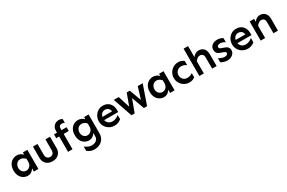

<svg xmlns="http://www.w3.org/2000/svg" viewBox="184 -2373 6401 4277"><g transform="rotate(-30 3385.0 -234.5)"><path d="M265.6 14.6Q206.1 14.6 155.3 -15.6Q104.5 -45.9 73.7 -103.5Q43 -161.1 43 -242.2Q43 -324.2 73.7 -382.8Q104.5 -441.4 157.2 -472.7Q210 -503.9 274.4 -503.9Q314.5 -503.9 356 -484.9Q397.5 -465.8 425.8 -434.6V-492.2H541V0H425.8V-83Q403.3 -43 361.8 -14.2Q320.3 14.6 265.6 14.6ZM293 -100.6Q328.1 -100.6 358.4 -119.1Q388.7 -137.7 407.2 -171.4Q425.8 -205.1 425.8 -251L424.8 -326.2Q398.4 -356.4 366.7 -374Q335 -391.6 296.9 -391.6Q255.9 -391.6 225.6 -370.1Q195.3 -348.6 179.2 -314.9Q163.1 -281.2 163.1 -242.2Q163.1 -203.1 179.2 -170.9Q195.3 -138.7 224.6 -119.6Q253.9 -100.6 293 -100.6Z M904.3 11.7Q840.8 11.7 791.5 -13.7Q742.2 -39.1 713.4 -86.4Q684.6 -133.8 684.6 -199.2V-492.2H801.8V-216.8Q801.8 -159.2 831.1 -129.4Q860.4 -99.6 904.3 -99.6Q948.2 -99.6 977.1 -129.4Q1005.9 -159.2 1005.9 -216.8V-492.2H1124V-199.2Q1124 -133.8 1095.2 -86.4Q1066.4 -39.1 1016.6 -13.7Q966.8 11.7 904.3 11.7Z M1303.7 0V-540Q1303.7 -596.7 1327.1 -636.2Q1350.6 -675.8 1389.6 -696.8Q1428.7 -717.8 1472.7 -717.8Q1502 -717.8 1525.4 -710.9Q1548.8 -704.1 1565.4 -692.4V-595.7Q1550.8 -604.5 1531.2 -609.9Q1511.7 -615.2 1490.2 -614.3Q1459 -613.3 1439 -594.7Q1418.9 -576.2 1418.9 -532.2V0ZM1227.5 -394.5V-492.2H1549.8V-394.5Z M1848.6 249Q1804.7 249 1772 239.7Q1739.3 230.5 1713.9 215.8Q1688.5 201.2 1665 184.6V73.2Q1686.5 86.9 1710.9 102.5Q1735.4 118.2 1768.1 129.9Q1800.8 141.6 1841.8 141.6Q1886.7 141.6 1922.9 125Q1959 108.4 1980 77.1Q2001 45.9 2001 5.9V-83Q1978.5 -43 1937 -14.2Q1895.5 14.6 1840.8 14.6Q1781.2 14.6 1730.5 -15.6Q1679.7 -45.9 1648.9 -103.5Q1618.2 -161.1 1618.2 -242.2Q1618.2 -324.2 1648.9 -382.8Q1679.7 -441.4 1732.4 -472.7Q1785.2 -503.9 1849.6 -503.9Q1889.6 -503.9 1931.2 -484.9Q1972.7 -465.8 2001 -434.6V-492.2H2116.2V-11.7Q2116.2 72.3 2079.6 130.4Q2043 188.5 1981.9 218.8Q1920.9 249 1848.6 249ZM1868.2 -100.6Q1903.3 -100.6 1933.1 -119.1Q1962.9 -137.7 1981.4 -171.4Q2000 -205.1 2000 -251V-326.2Q1973.6 -356.4 1941.9 -373.5Q1910.2 -390.6 1872.1 -390.6Q1831.1 -390.6 1800.8 -369.6Q1770.5 -348.6 1754.4 -314.9Q1738.3 -281.2 1738.3 -242.2Q1738.3 -203.1 1754.4 -170.9Q1770.5 -138.7 1799.8 -119.6Q1829.1 -100.6 1868.2 -100.6Z M2499 14.6Q2444.3 14.6 2397 -4.4Q2349.6 -23.4 2313 -58.1Q2276.4 -92.8 2256.3 -139.6Q2236.3 -186.5 2236.3 -241.2Q2236.3 -312.5 2268.6 -372.1Q2300.8 -431.6 2356.4 -467.8Q2412.1 -503.9 2483.4 -503.9Q2556.6 -503.9 2608.4 -472.7Q2660.2 -441.4 2687.5 -386.7Q2714.8 -332 2714.8 -260.7V-209H2342.8V-291H2603.5Q2600.6 -329.1 2582.5 -353.5Q2564.5 -377.9 2537.6 -389.6Q2510.7 -401.4 2481.4 -401.4Q2441.4 -401.4 2412.1 -380.9Q2382.8 -360.4 2366.7 -324.2Q2350.6 -288.1 2350.6 -241.2Q2350.6 -198.2 2369.6 -164.1Q2388.7 -129.9 2423.3 -110.4Q2458 -90.8 2502.9 -90.8Q2557.6 -90.8 2601.1 -113.3Q2644.5 -135.7 2671.9 -160.2V-50.8Q2657.2 -36.1 2630.9 -21Q2604.5 -5.9 2570.8 4.4Q2537.1 14.6 2499 14.6Z M2934.6 0 2764.6 -492.2H2891.6L2986.3 -189.5L3096.7 -492.2H3176.8L3287.1 -189.5L3380.9 -492.2H3507.8L3336.9 0H3254.9L3136.7 -324.2L3017.6 0Z M3768.6 14.6Q3709 14.6 3658.2 -15.6Q3607.4 -45.9 3576.7 -103.5Q3545.9 -161.1 3545.9 -242.2Q3545.9 -324.2 3576.7 -382.8Q3607.4 -441.4 3660.2 -472.7Q3712.9 -503.9 3777.3 -503.9Q3817.4 -503.9 3858.9 -484.9Q3900.4 -465.8 3928.7 -434.6V-492.2H4043.9V0H3928.7V-83Q3906.2 -43 3864.7 -14.2Q3823.2 14.6 3768.6 14.6ZM3795.9 -100.6Q3831.1 -100.6 3861.3 -119.1Q3891.6 -137.7 3910.2 -171.4Q3928.7 -205.1 3928.7 -251L3927.7 -326.2Q3901.4 -356.4 3869.6 -374Q3837.9 -391.6 3799.8 -391.6Q3758.8 -391.6 3728.5 -370.1Q3698.2 -348.6 3682.1 -314.9Q3666 -281.2 3666 -242.2Q3666 -203.1 3682.1 -170.9Q3698.2 -138.7 3727.5 -119.6Q3756.8 -100.6 3795.9 -100.6Z M4421.9 14.6Q4366.2 14.6 4319.3 -5.9Q4272.5 -26.4 4237.3 -62.5Q4202.1 -98.6 4183.1 -145Q4164.1 -191.4 4164.1 -243.2Q4164.1 -294.9 4183.1 -341.8Q4202.1 -388.7 4237.3 -425.3Q4272.5 -461.9 4319.3 -482.9Q4366.2 -503.9 4421.9 -503.9Q4477.5 -503.9 4513.2 -486.3Q4548.8 -468.8 4567.4 -453.1V-345.7Q4542 -364.3 4509.8 -377.4Q4477.5 -390.6 4430.7 -390.6Q4390.6 -390.6 4357.4 -371.1Q4324.2 -351.6 4305.2 -318.4Q4286.1 -285.2 4286.1 -243.2Q4286.1 -202.1 4304.7 -168.9Q4323.2 -135.7 4356 -116.2Q4388.7 -96.7 4430.7 -96.7Q4477.5 -96.7 4509.8 -109.9Q4542 -123 4567.4 -141.6V-34.2Q4548.8 -17.6 4513.2 -1.5Q4477.5 14.6 4421.9 14.6Z M5010.7 0 5009.8 -286.1Q5009.8 -339.8 4984.9 -365.7Q4960 -391.6 4915 -391.6Q4880.9 -391.6 4850.6 -368.7Q4820.3 -345.7 4796.9 -314.5V-419.9Q4812.5 -440.4 4835 -459.5Q4857.4 -478.5 4886.2 -491.2Q4915 -503.9 4948.2 -503.9Q4999 -503.9 5039.1 -481.4Q5079.1 -459 5102.5 -414.1Q5126 -369.1 5126 -301.8V0ZM4681.6 0V-703.1H4796.9V0Z M5400.4 14.6Q5369.1 14.6 5336.9 7.3Q5304.7 0 5278.3 -11.2Q5252 -22.5 5236.3 -33.2V-137.7Q5253.9 -126 5280.3 -113.8Q5306.6 -101.6 5334.5 -94.2Q5362.3 -86.9 5386.7 -86.9Q5425.8 -86.9 5446.8 -101.6Q5467.8 -116.2 5467.8 -141.6Q5467.8 -161.1 5450.7 -172.4Q5433.6 -183.6 5401.4 -195.3L5338.9 -216.8Q5282.2 -236.3 5261.2 -270.5Q5240.2 -304.7 5240.2 -350.6Q5240.2 -396.5 5263.7 -430.7Q5287.1 -464.8 5329.6 -484.4Q5372.1 -503.9 5426.8 -503.9Q5471.7 -503.9 5510.7 -490.7Q5549.8 -477.5 5569.3 -460.9V-356.4Q5546.9 -372.1 5513.2 -386.2Q5479.5 -400.4 5442.4 -400.4Q5405.3 -400.4 5384.3 -383.8Q5363.3 -367.2 5363.3 -345.7Q5363.3 -329.1 5375.5 -314.9Q5387.7 -300.8 5419.9 -291L5481.4 -269.5Q5536.1 -252.9 5563 -220.7Q5589.8 -188.5 5589.8 -141.6Q5589.8 -97.7 5564.5 -62Q5539.1 -26.4 5496.6 -5.9Q5454.1 14.6 5400.4 14.6Z M5926.8 14.6Q5872.1 14.6 5824.7 -4.4Q5777.3 -23.4 5740.7 -58.1Q5704.1 -92.8 5684.1 -139.6Q5664.1 -186.5 5664.1 -241.2Q5664.1 -312.5 5696.3 -372.1Q5728.5 -431.6 5784.2 -467.8Q5839.8 -503.9 5911.1 -503.9Q5984.4 -503.9 6036.1 -472.7Q6087.9 -441.4 6115.2 -386.7Q6142.6 -332 6142.6 -260.7V-209H5770.5V-291H6031.2Q6028.3 -329.1 6010.3 -353.5Q5992.2 -377.9 5965.3 -389.6Q5938.5 -401.4 5909.2 -401.4Q5869.1 -401.4 5839.8 -380.9Q5810.5 -360.4 5794.4 -324.2Q5778.3 -288.1 5778.3 -241.2Q5778.3 -198.2 5797.4 -164.1Q5816.4 -129.9 5851.1 -110.4Q5885.7 -90.8 5930.7 -90.8Q5985.4 -90.8 6028.8 -113.3Q6072.3 -135.7 6099.6 -160.2V-50.8Q6085 -36.1 6058.6 -21Q6032.2 -5.9 5998.5 4.4Q5964.8 14.6 5926.8 14.6Z M6587.9 0 6586.9 -286.1Q6586.9 -339.8 6562 -365.7Q6537.1 -391.6 6492.2 -391.6Q6458 -391.6 6427.7 -368.7Q6397.5 -345.7 6374 -314.5V-419.9Q6389.6 -440.4 6412.1 -459.5Q6434.6 -478.5 6463.4 -491.2Q6492.2 -503.9 6525.4 -503.9Q6576.2 -503.9 6616.2 -481.4Q6656.2 -459 6679.7 -414.1Q6703.1 -369.1 6703.1 -301.8V0ZM6258.8 0V-492.2H6374V0Z"/></g></svg>

Font: Sen SemiBold
Style: Regular
Weight: 600
Designer: Kosal Sen, Philatype
Foundry: Philatype
Version: Version 2.000;gftools[0.9.31]